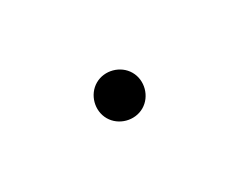

<svg xmlns="http://www.w3.org/2000/svg" viewBox="-28 -118 238 191"><g transform="rotate(30 91.0 -23.0)"><path d="M91 3C105 3 117 -9 117 -23C117 -37 105 -49 91 -49C77 -49 65 -37 65 -23C65 -9 77 3 91 3Z"/></g></svg>

Font: Chess Sans Thin
Style: Regular
Weight: 100
Designer: Wolf Bōese
Foundry: Wolf Bōese
Version: Version 7.223;Glyphs 3.3 (3306)